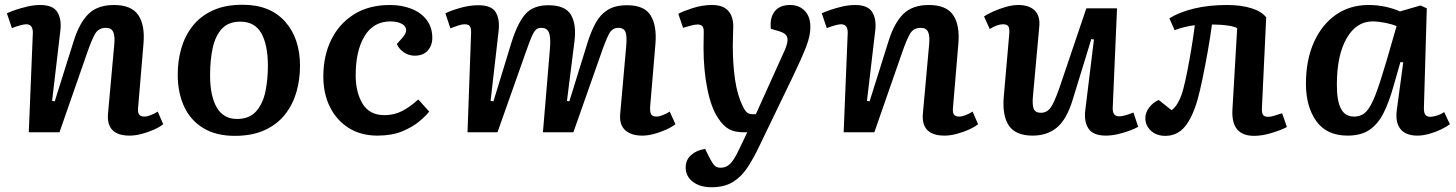

<svg xmlns="http://www.w3.org/2000/svg" viewBox="-20 -556 6120 807"><path d="M666 -34Q653 -23 629 -12Q605 -1 577 6.5Q549 14 525 14Q426 14 434 -79L460 -366Q464 -404 456 -421.5Q448 -439 425 -439Q395 -439 380.5 -415Q366 -391 346 -333L230 0H101L118 -417Q119 -454 90 -454Q73 -454 30 -438L9 -500Q21 -506 44 -514Q67 -522 95 -528.5Q123 -535 149 -535Q202 -535 220.5 -506Q239 -477 234 -430L199 -132L210 -130L289 -381Q313 -459 351.5 -497Q390 -535 459 -535Q532 -535 561 -493Q590 -451 583 -371L561 -110Q558 -85 564 -75.5Q570 -66 587 -66Q598 -66 613.5 -72Q629 -78 643 -87Z M967 15Q888 15 834.5 -17.5Q781 -50 754 -108Q727 -166 727 -243Q727 -300 742 -352.5Q757 -405 789.5 -446.5Q822 -488 874 -512Q926 -536 1000 -536Q1115 -536 1178 -465.5Q1241 -395 1241 -279Q1241 -222 1226 -169.5Q1211 -117 1178.5 -75.5Q1146 -34 1093.5 -9.5Q1041 15 967 15ZM976 -56Q1028 -56 1056.5 -88Q1085 -120 1095.5 -171Q1106 -222 1106 -279Q1106 -367 1078.5 -416Q1051 -465 990 -465Q941 -465 913.5 -436Q886 -407 874.5 -356.5Q863 -306 863 -239Q863 -153 891 -104.5Q919 -56 976 -56Z M1619 -535Q1669 -535 1709.5 -519Q1750 -503 1773.5 -472Q1797 -441 1797 -397Q1797 -365 1778 -343.5Q1759 -322 1723 -322Q1698 -322 1677.5 -336Q1657 -350 1648 -371L1672 -398Q1690 -419 1686.5 -434.5Q1683 -450 1664.5 -458Q1646 -466 1621 -466Q1550 -466 1512.5 -404.5Q1475 -343 1475 -239Q1475 -168 1504 -120Q1533 -72 1596 -72Q1636 -72 1669.5 -89Q1703 -106 1738 -138L1784 -87Q1770 -69 1742 -45.5Q1714 -22 1670.5 -4Q1627 14 1566 14Q1497 14 1446 -18Q1395 -50 1367 -106Q1339 -162 1339 -235Q1339 -321 1372 -388.5Q1405 -456 1467.5 -495.5Q1530 -535 1619 -535Z M2292 -358Q2295 -403 2286.5 -421Q2278 -439 2255 -439Q2241 -439 2232 -430.5Q2223 -422 2213 -398Q2203 -374 2187 -328L2071 0H1945L1960 -416Q1961 -437 1955 -445.5Q1949 -454 1932 -454Q1922 -454 1906.5 -449Q1891 -444 1873 -437L1852 -500Q1876 -512 1915 -523Q1954 -534 1991 -534Q2045 -534 2063 -505.5Q2081 -477 2076 -428L2042 -132L2054 -130L2129 -375Q2155 -459 2188 -496.5Q2221 -534 2285 -534Q2357 -534 2380.5 -492.5Q2404 -451 2394 -378L2363 -132L2373 -130L2448 -372Q2463 -421 2482.5 -457.5Q2502 -494 2533.5 -514Q2565 -534 2616 -534Q2688 -534 2714.5 -491.5Q2741 -449 2735 -373L2713 -112Q2711 -88 2716 -77Q2721 -66 2739 -66Q2750 -66 2765.5 -72Q2781 -78 2795 -87L2819 -34Q2804 -22 2779.5 -11Q2755 0 2729 7Q2703 14 2680 14Q2632 14 2607 -9.5Q2582 -33 2587 -80L2612 -362Q2616 -406 2608.5 -422.5Q2601 -439 2579 -439Q2553 -439 2539 -412Q2525 -385 2503 -321L2390 0H2262Z M3172 57Q3149 106 3123.5 145.5Q3098 185 3062 208Q3026 231 2970 231Q2922 231 2892 208Q2862 185 2862 148Q2862 116 2885 95.5Q2908 75 2944 70L2960 103Q2973 128 2982 138.5Q2991 149 3009 149Q3032 149 3048.5 133Q3065 117 3084 77L3121 0H3106Q3069 0 3044.5 -13Q3020 -26 2998 -60Q2969 -103 2953 -182.5Q2937 -262 2937 -356Q2937 -372 2937.5 -390Q2938 -408 2938 -423Q2938 -440 2931.5 -446.5Q2925 -453 2912 -453Q2900 -453 2882 -448Q2864 -443 2851 -439L2831 -498Q2851 -509 2891.5 -522Q2932 -535 2972 -535Q3019 -535 3040.5 -511Q3062 -487 3062 -445Q3062 -428 3061 -409Q3060 -390 3060 -365Q3060 -286 3069.5 -221.5Q3079 -157 3101 -111Q3112 -89 3120.5 -82.5Q3129 -76 3143 -76H3157L3277 -342Q3293 -377 3289.5 -396Q3286 -415 3257 -424L3220 -435Q3215 -481 3236 -508Q3257 -535 3301 -535Q3339 -535 3362.5 -510.5Q3386 -486 3386 -444Q3387 -408 3368.5 -360Q3350 -312 3312 -233Z M4091 -34Q4078 -23 4054 -12Q4030 -1 4002 6.5Q3974 14 3950 14Q3851 14 3859 -79L3885 -366Q3889 -404 3881 -421.5Q3873 -439 3850 -439Q3820 -439 3805.5 -415Q3791 -391 3771 -333L3655 0H3526L3543 -417Q3544 -454 3515 -454Q3498 -454 3455 -438L3434 -500Q3446 -506 3469 -514Q3492 -522 3520 -528.5Q3548 -535 3574 -535Q3627 -535 3645.5 -506Q3664 -477 3659 -430L3624 -132L3635 -130L3714 -381Q3738 -459 3776.5 -497Q3815 -535 3884 -535Q3957 -535 3986 -493Q4015 -451 4008 -371L3986 -110Q3983 -85 3989 -75.5Q3995 -66 4012 -66Q4023 -66 4038.5 -72Q4054 -78 4068 -87Z M4116 -487Q4131 -497 4155.5 -508Q4180 -519 4208 -527Q4236 -535 4260 -535Q4306 -535 4329.5 -511.5Q4353 -488 4348 -442L4322 -156Q4318 -117 4324.5 -99.5Q4331 -82 4355 -82Q4380 -82 4395.5 -103Q4411 -124 4433 -187L4546 -521H4675L4657 -104Q4655 -67 4684 -67Q4704 -67 4744 -83L4764 -23Q4750 -15 4727 -6.5Q4704 2 4678 8Q4652 14 4628 14Q4574 14 4554.5 -16.5Q4535 -47 4542 -96L4578 -390L4567 -392L4489 -138Q4464 -55 4423 -20.5Q4382 14 4320 14Q4249 14 4220.5 -28Q4192 -70 4199 -150L4222 -413Q4224 -437 4218 -445.5Q4212 -454 4196 -454Q4172 -454 4140 -434Z M4895 -479Q4937 -505 4998.5 -520Q5060 -535 5138 -535Q5196 -535 5239.5 -521.5Q5283 -508 5302 -483L5284 -102Q5283 -82 5288.5 -73.5Q5294 -65 5310 -65Q5320 -65 5334 -69Q5348 -73 5369 -80L5389 -22Q5364 -9 5324.5 3Q5285 15 5251 15Q5154 15 5160 -95L5180 -437Q5172 -444 5141.5 -448.5Q5111 -453 5074 -453Q5067 -400 5056.5 -341Q5046 -282 5035 -228.5Q5024 -175 5014 -139Q4992 -62 4960 -23.5Q4928 15 4878 15Q4840 15 4817 -7Q4794 -29 4794 -59Q4794 -83 4810 -104Q4826 -125 4850 -136L4904 -93Q4919 -102 4932.5 -127Q4946 -152 4954 -184Q4961 -210 4970 -255Q4979 -300 4987.5 -351.5Q4996 -403 5002 -450Q4983 -448 4958 -442Q4933 -436 4917 -429Z M5965 -107Q5964 -83 5970.5 -74Q5977 -65 5992 -65Q6002 -65 6019 -70Q6036 -75 6050 -85L6074 -34Q6060 -23 6037 -12Q6014 -1 5987.5 6.5Q5961 14 5937 14Q5889 14 5866.5 -13.5Q5844 -41 5851 -94L5878 -294L5866 -295L5836 -190Q5818 -126 5795 -80.5Q5772 -35 5736.5 -10.5Q5701 14 5644 14Q5556 14 5512.5 -47Q5469 -108 5469 -204Q5469 -304 5502.5 -378.5Q5536 -453 5595 -494Q5654 -535 5732 -535Q5771 -535 5806 -527Q5841 -519 5864 -508L5951 -533L5977 -521ZM5671 -66Q5702 -66 5722 -86.5Q5742 -107 5761.5 -158Q5781 -209 5808 -301L5850 -446Q5833 -454 5803 -460Q5773 -466 5749 -466Q5681 -466 5640 -395Q5599 -324 5599 -200Q5599 -131 5616.5 -98.5Q5634 -66 5671 -66Z"/></svg>

Font: Literata 7pt SemiBold
Style: Italic
Weight: 600
Italic angle: -2°
Designer: Latin by Veronika Burian and Jose Scaglione. Greek by Irene Vlachou. Cyrillic by Vera Evstafieva
Foundry: TypeTogether
Version: Version 3.002